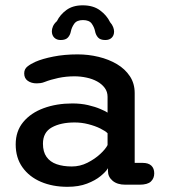

<svg xmlns="http://www.w3.org/2000/svg" viewBox="-20 -692 652 722"><path d="M451 2.5Q421 2.5 403.5 -12.2Q386 -27 386 -48.5V-59.5Q378.5 -46.5 358.5 -30Q338.5 -13.5 307.2 -1.5Q276 10.5 233.5 10.5Q178 10.5 134 -8.2Q90 -27 64.5 -62.8Q39 -98.5 39 -149Q39 -199 67.5 -233.2Q96 -267.5 144.2 -285.2Q192.5 -303 252 -303Q284 -303 311 -296.8Q338 -290.5 357.2 -282.2Q376.5 -274 384.5 -268.5V-328Q384.5 -347 373.8 -361.5Q363 -376 345.2 -385.8Q327.5 -395.5 305.2 -400.2Q283 -405 260 -405Q228.5 -405 199.2 -398.8Q170 -392.5 148.5 -384Q140 -380.5 132 -379.5Q124 -378.5 118 -378.5Q98 -378.5 84.5 -388Q71 -397.5 71 -416Q71 -432.5 83.5 -442.2Q96 -452 113 -459.5Q139 -471 180.5 -479.2Q222 -487.5 272 -487.5Q312.5 -487.5 350.8 -478.2Q389 -469 419.8 -450.8Q450.5 -432.5 468.5 -405.2Q486.5 -378 486.5 -342V-79.5H516.5Q538 -79.5 549 -69.2Q560 -59 560 -40Q560 -21.5 547.5 -9.5Q535 2.5 505 2.5ZM384.5 -191Q376 -199.5 356.8 -209Q337.5 -218.5 312.2 -225Q287 -231.5 260.5 -231.5Q208.5 -231.5 175 -213Q141.5 -194.5 141.5 -151.5Q141.5 -121 155 -102Q168.5 -83 193 -74.5Q217.5 -66 250 -66Q281 -66 308.8 -80Q336.5 -94 356.8 -112.8Q377 -131.5 384.5 -146.5ZM376 -541.5Q357 -541.5 348.5 -551.2Q340 -561 337.5 -574.5Q334.5 -589.5 325 -603Q315.5 -616.5 292 -616.5Q269 -616.5 259.2 -602.8Q249.5 -589 246.5 -574Q244 -560.5 235.5 -551Q227 -541.5 208 -541.5Q193 -541.5 184 -550.5Q175 -559.5 175 -574.5Q175 -583 179.2 -593Q183.5 -603 194 -612.5Q206 -637 230 -654.5Q254 -672 291 -672Q330.5 -672 356 -653.2Q381.5 -634.5 394 -608.5Q402 -599.5 405.5 -590.2Q409 -581 409 -573.5Q409 -559 400.2 -550.2Q391.5 -541.5 376 -541.5Z"/></svg>

Font: Sono Medium
Style: Regular
Weight: 500
Designer: Tyler Finck
Foundry: Tyler Finck
Version: Version 2.112